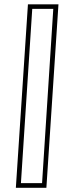

<svg xmlns="http://www.w3.org/2000/svg" viewBox="-20 -770 352 890"><path d="M195 100.5H53.5L109.5 -750H251ZM175 79 227 -729H129.5L77 79Z"/></svg>

Font: Tourney Expanded ExtraLight
Style: Italic
Weight: 200
Width: 7
Italic angle: -12°
Designer: Tyler Finck
Foundry: Etcetera Type Co
Version: Version 1.010; ttfautohint (v1.8.3)